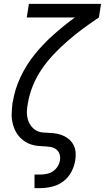

<svg xmlns="http://www.w3.org/2000/svg" viewBox="-20 -755 541 990"><path d="M158 215V145H188Q204 145 221 141.5Q238 138 252.5 128.5Q267 119 276.5 104Q286 89 289 73Q292 55 287 39.5Q282 24 269 14.5Q256 5 239.5 2.5Q223 0 206 -0.5Q189 -1 172.5 -3Q156 -5 140.5 -10Q125 -15 111.5 -23.5Q98 -32 86.5 -43Q75 -54 66.5 -67.5Q58 -81 52.5 -96Q47 -111 43.5 -127Q40 -143 40 -160Q40 -177 41.5 -194Q43 -211 45 -228L46 -229Q56 -294 85.5 -357Q115 -420 159 -474.5Q203 -529 256 -576Q309 -623 366 -665H118L129 -735H501L490 -665Q448 -637 407.5 -607Q367 -577 329 -544Q291 -511 256.5 -474.5Q222 -438 194 -396.5Q166 -355 148 -309.5Q130 -264 123 -218Q119 -198 118.5 -178.5Q118 -159 123 -141Q128 -123 138.5 -108Q149 -93 164.5 -83.5Q180 -74 199.5 -72Q219 -70 238.5 -69.5Q258 -69 276.5 -65Q295 -61 311.5 -53Q328 -45 341 -32Q354 -19 361.5 -2.5Q369 14 370 33.5Q371 53 368 72Q363 103 347.5 132Q332 161 306 180.5Q280 200 248.5 207.5Q217 215 187 215Z"/></svg>

Font: Iosevka SS18
Style: Italic
Weight: 400
Italic angle: -9°
Monospace: yes
Designer: Belleve Invis
Foundry: Belleve Invis
Version: Version 25.1.1; ttfautohint (v1.8.4)